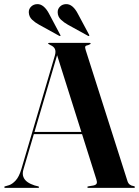

<svg xmlns="http://www.w3.org/2000/svg" viewBox="-26 -907 672 927"><path d="M135 -270H390L391.5 -259.5H132.5ZM162.5 -3.5Q162.5 -2 161.5 -1Q160.5 0 158.5 0H-1.5Q-3 0 -4.2 -1Q-5.5 -2 -5.5 -3.5Q-5.5 -5.5 -4 -6.2Q-2.5 -7 -1 -7.5L18 -13Q34 -18.5 50 -36Q66 -53.5 77 -90L239 -639Q244.5 -659 239 -670.8Q233.5 -682.5 218 -689Q212.5 -693 209.5 -694Q206.5 -695 206.5 -696.5Q206.5 -698.5 207.8 -699.2Q209 -700 212 -700H407Q409 -700 410.2 -699.2Q411.5 -698.5 411.5 -696.5Q411.5 -695 409 -693.5Q406.5 -692 400.5 -689.5Q388.5 -687.5 386 -682.8Q383.5 -678 388 -664.5L589 -34Q592.5 -22 600.2 -16Q608 -10 619.5 -8.5Q623 -7.5 624.2 -6.5Q625.5 -5.5 625.5 -3.5Q625.5 -2 624.2 -1Q623 0 621 0H400Q398 0 396.8 -1Q395.5 -2 395.5 -3.5Q395.5 -5.5 397 -6Q398.5 -6.5 401.5 -7.5L425.5 -11.5Q438 -14.5 440.8 -21.2Q443.5 -28 439.5 -40L247.5 -647.5L259.5 -673.5L87 -88.5Q81 -68 86.8 -53Q92.5 -38 106.8 -28Q121 -18 141.5 -11.5L157.5 -7.5Q160 -7 161.2 -6Q162.5 -5 162.5 -3.5ZM211.5 -839.5 264.5 -739.5Q266 -737.5 266.2 -736Q266.5 -734.5 265.5 -733.5Q265 -733 263.5 -733Q262 -733 260 -734L163 -787.5Q143.5 -798 128.8 -812Q114 -826 113 -847.5Q112.5 -863.5 124.2 -875Q136 -886.5 153 -887Q169.5 -888 184.5 -875.5Q199.5 -863 211.5 -839.5ZM350.5 -839.5 404 -739.5Q405 -737.5 405.2 -736Q405.5 -734.5 404.5 -733.5Q404 -733 402.5 -733Q401 -733 399 -734L302 -787.5Q283 -798 268 -812.2Q253 -826.5 252.5 -847.5Q252 -863.5 263.5 -875Q275 -886.5 292 -887Q309 -888 323.8 -875.5Q338.5 -863 350.5 -839.5Z"/></svg>

Font: Fraunces 120pt SemiBold
Style: Regular
Weight: 600
Version: Version 1.000;[b76b70a41]